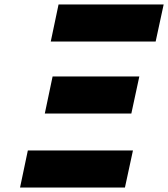

<svg xmlns="http://www.w3.org/2000/svg" viewBox="-20 -845 756 864"><path d="M607 -501H216.7L181.6 -334H571ZM578.3 -168H105.3L70.2 -1H542.2ZM716.5 -825H243.5L208.4 -658H680.4Z"/></svg>

Font: Hussar
Style: BdOblTwo
Weight: 700
Foundry: Cannot Into Space Fonts
Version: Version 2.00